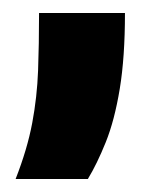

<svg xmlns="http://www.w3.org/2000/svg" viewBox="-20 -143 236 295"><path d="M4 132Q22 86 29.5 46Q37 6 38.5 -34.5Q40 -75 40 -123H172Q172 -55 164 -6.5Q156 42 142.5 75.5Q129 109 115 132Z"/></svg>

Font: Bricolage Grotesque
Style: Bold
Weight: 700
Designer: Mathieu Triay
Foundry: Atelier Triay
Version: Version 1.001;gftools[0.9.33.dev8+g029e19f]